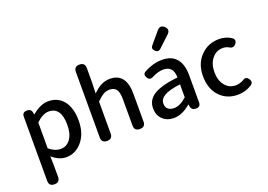

<svg xmlns="http://www.w3.org/2000/svg" viewBox="-142 -1266 2628 1883"><g transform="rotate(-20 1171.5 -325.0)"><path d="M144 223Q87 223 87 166V-163V-503Q87 -550 136 -550Q181 -550 187 -508L190 -490H193Q282 -564 362 -564Q465 -564 524 -487Q580 -413 580 -284Q580 -148 508 -65Q441 13 343 13Q271 13 198 -49L201 45V166Q201 223 144 223ZM321 -82Q383 -82 421 -134Q461 -188 461 -282Q461 -468 332 -468Q271 -468 201 -401V-266V-132Q259 -82 321 -82Z M774 0Q717 0 717 -57V-398V-740Q717 -797 774 -797Q831 -797 831 -740V-586L827 -477Q870 -518 906 -538Q954 -564 1005 -564Q1174 -564 1174 -346V-57Q1174 0 1117 0Q1059 0 1059 -57V-332Q1059 -403 1037 -434Q1015 -465 966 -465Q930 -465 898 -446Q871 -430 831 -390V-57Q831 0 774 0Z M1468 13Q1396 13 1351 -30.5Q1306 -74 1306 -146Q1306 -234 1384.5 -282.5Q1463 -331 1635 -350Q1633 -470 1530 -470Q1475 -470 1411 -437Q1371 -415 1349 -455Q1328 -493 1361 -511Q1456 -564 1550 -564Q1651 -564 1701 -502Q1750 -443 1750 -331V-165V-47Q1750 0 1701 0Q1657 0 1649 -42L1646 -63H1643Q1555 13 1468 13ZM1503 -78Q1565 -78 1635 -142V-209V-277Q1517 -263 1465 -231Q1417 -202 1417 -154Q1417 -115 1442 -96Q1464 -78 1503 -78ZM1515 -673Q1486 -702 1511 -730L1612 -850Q1649 -893 1689 -855Q1729 -817 1687 -778L1636 -730L1573 -671Q1545 -645 1515 -673Z M2137 13Q2022 13 1950 -62Q1874 -141 1874 -274.5Q1874 -408 1956 -488Q2032 -564 2146 -564Q2217 -564 2273 -526Q2307 -501 2280 -465Q2250 -426 2207 -456Q2179 -469 2151 -469Q2082 -469 2037.5 -415Q1993 -361 1993 -274Q1993 -187 2036 -134Q2079 -81 2148 -81Q2187 -81 2228 -103Q2267 -132 2294 -89Q2316 -55 2283 -30Q2214 13 2137 13Z"/></g></svg>

Font: GenSenRounded JP M
Style: Regular
Weight: 500
Version: Version 1.501;PS 1;hotconv 16.6.51;makeotf.lib2.5.65220